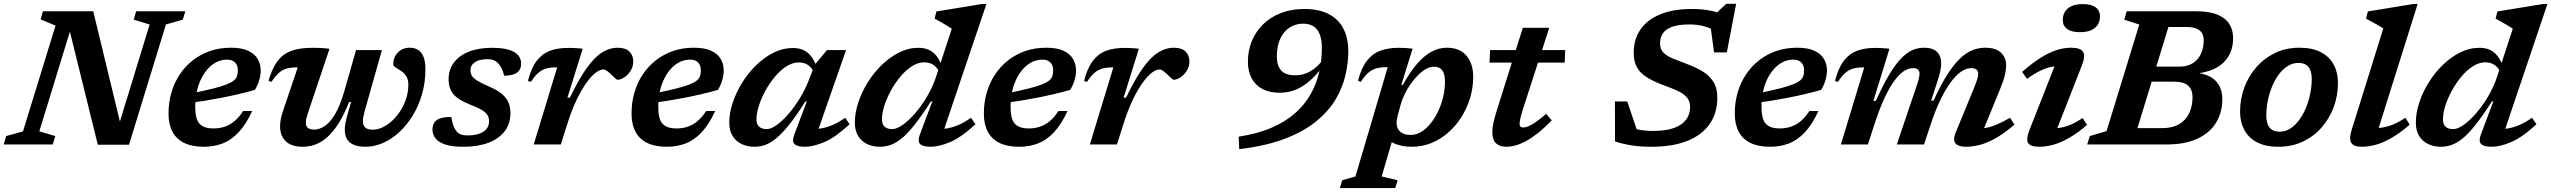

<svg xmlns="http://www.w3.org/2000/svg" viewBox="-44 -757 13368 1006"><path d="M598.5 -61.5 565 -57.5 740 -628.5 656.5 -654 669.5 -698H927L914 -654L825.5 -629L632 1.5H468.5L313 -628.5L335.5 -634.5L162 -69L245.5 -44L232.5 0H-24.5L-12 -44L76.5 -68.5L247 -623L168.5 -655.5L181 -698H444.5Z M1144.5 -444.5Q1118 -444.5 1093.5 -433Q1069 -421.5 1048.2 -399.8Q1027.5 -378 1011.8 -347.5Q996 -317 987.5 -279Q979 -241 979 -196.5Q979 -133 1001.5 -108.5Q1024 -84 1075.5 -84Q1105.5 -84 1132.8 -93Q1160 -102 1184.2 -122Q1208.5 -142 1230 -175.5H1277.5Q1245 -105 1206.2 -63.8Q1167.5 -22.5 1122.2 -5.2Q1077 12 1024 12Q962.5 12 921.2 -8Q880 -28 859.5 -67Q839 -106 839 -162Q839 -220 854 -271.8Q869 -323.5 897.5 -366.5Q926 -409.5 966.2 -441Q1006.5 -472.5 1056.8 -489.8Q1107 -507 1165.5 -507Q1222 -507 1256.2 -491Q1290.5 -475 1306.2 -448Q1322 -421 1322 -388Q1322 -363 1314 -336.2Q1306 -309.5 1291.5 -286Q1249.5 -274 1205.8 -263.8Q1162 -253.5 1118.2 -245Q1074.5 -236.5 1031.5 -229.5Q988.5 -222.5 948.5 -217.5L951.5 -266Q1022 -280.5 1068.2 -292Q1114.5 -303.5 1141.5 -314Q1168.5 -324.5 1181.5 -335.5Q1194.5 -346.5 1198.2 -359.2Q1202 -372 1202 -389Q1202 -406 1195.5 -418.5Q1189 -431 1176.5 -437.8Q1164 -444.5 1144.5 -444.5Z M1821.5 -494.5H1957L1866 -172Q1862 -157.5 1859.8 -145Q1857.5 -132.5 1857.5 -123Q1857.5 -98.5 1870.5 -88Q1883.5 -77.5 1908.5 -77.5Q1934.5 -77.5 1961.2 -90.2Q1988 -103 2012 -125.5Q2036 -148 2055 -178Q2074 -208 2084.8 -242.5Q2095.5 -277 2095.5 -313.5Q2095.5 -342 2083.8 -359Q2072 -376 2056.2 -386.2Q2040.5 -396.5 2028.5 -403.8Q2016.5 -411 2016.5 -419.5Q2016.5 -457.5 2040.8 -482.2Q2065 -507 2103.5 -507Q2128.5 -507 2146.5 -495.8Q2164.5 -484.5 2174.8 -459.8Q2185 -435 2185 -394.5Q2185 -325 2167.2 -263.5Q2149.5 -202 2118.5 -151.5Q2087.5 -101 2047.5 -64.2Q2007.5 -27.5 1962.5 -7.8Q1917.5 12 1871.5 12Q1818.5 12 1790.5 -9.5Q1762.5 -31 1762.5 -79Q1762.5 -92.5 1765.2 -108.8Q1768 -125 1773 -144L1795.5 -222.5L1785 -222Q1758.5 -155.5 1730 -110.5Q1701.5 -65.5 1671 -38.5Q1640.5 -11.5 1608.5 0.2Q1576.5 12 1542 12Q1484.5 12 1454 -16.2Q1423.5 -44.5 1423.5 -95.5Q1423.5 -130 1438 -173L1516 -404Q1514 -404 1513 -404Q1512 -404 1510 -404Q1481 -404 1458.8 -398Q1436.5 -392 1417.5 -375.5Q1398.5 -359 1378.5 -328L1363 -333.5Q1377.5 -384 1397.2 -417.5Q1417 -451 1444.2 -470.5Q1471.5 -490 1508.5 -498.2Q1545.5 -506.5 1595 -506.5Q1611.5 -506.5 1625.5 -506Q1639.5 -505.5 1653 -504.5Q1666.5 -503.5 1682.5 -501.5L1567.5 -159Q1563 -145 1560.8 -134Q1558.5 -123 1558.5 -114.5Q1558.5 -95 1569.8 -86.5Q1581 -78 1603 -78Q1630 -78 1658 -97Q1686 -116 1712 -159.5Q1738 -203 1759.5 -277.5Z M2320.5 -144Q2325 -117 2331 -99.8Q2337 -82.5 2347.5 -69.5Q2358.5 -56.5 2372.2 -52Q2386 -47.5 2406 -47.5Q2440.5 -47.5 2465.5 -56Q2490.5 -64.5 2504.5 -81Q2518.5 -97.5 2518.5 -121Q2518.5 -139 2510.8 -152.8Q2503 -166.5 2481.8 -180Q2460.5 -193.5 2418 -209.5Q2376.5 -226 2352 -244.5Q2327.5 -263 2317 -286.5Q2306.5 -310 2306.5 -342Q2306.5 -391.5 2333.8 -428.5Q2361 -465.5 2412 -486Q2463 -506.5 2535 -506.5Q2587.5 -506.5 2621 -496.5Q2654.5 -486.5 2670.5 -468Q2686.5 -449.5 2686.5 -424Q2686.5 -404 2677.5 -389.8Q2668.5 -375.5 2648.8 -368Q2629 -360.5 2597.5 -360.5Q2592 -383.5 2584.5 -398.8Q2577 -414 2566 -425.5Q2555 -437 2541.8 -442Q2528.5 -447 2511.5 -447Q2468 -447 2444.5 -431.2Q2421 -415.5 2421 -388Q2421 -373.5 2427.8 -361Q2434.5 -348.5 2455.8 -335Q2477 -321.5 2519.5 -303Q2562.5 -284.5 2586.5 -264Q2610.5 -243.5 2620.5 -219.2Q2630.5 -195 2630.5 -165Q2630.5 -109 2600.5 -69.5Q2570.5 -30 2515.2 -9Q2460 12 2384 12Q2324.5 12 2289 0.2Q2253.5 -11.5 2237.8 -32Q2222 -52.5 2222 -77Q2222 -99 2230.8 -113.8Q2239.5 -128.5 2261 -136.2Q2282.5 -144 2320.5 -144Z M2875.5 -404Q2874.5 -404 2872.8 -404Q2871 -404 2869.5 -404Q2840.5 -404 2818.2 -398Q2796 -392 2776.8 -375.5Q2757.5 -359 2737.5 -328L2722 -333Q2739.5 -401 2768.2 -438.5Q2797 -476 2837.8 -491Q2878.5 -506 2932 -506Q2947.5 -506 2960 -505.5Q2972.5 -505 2984 -504.2Q2995.5 -503.5 3009 -501.5L2929 -244.5L2942.5 -246Q2989 -343 3030 -400.2Q3071 -457.5 3110.5 -482.2Q3150 -507 3191.5 -507Q3234 -507 3254 -486.8Q3274 -466.5 3274 -436Q3274 -408 3260 -386Q3246 -364 3226.8 -351.5Q3207.5 -339 3191.5 -339Q3188 -339 3178.8 -347.5Q3169.5 -356 3158.5 -366.5Q3147.5 -377.5 3136.8 -385.2Q3126 -393 3118.5 -393Q3101.5 -393 3082.2 -379.8Q3063 -366.5 3042.8 -341.8Q3022.5 -317 3002.5 -282.5Q2982.5 -248 2964 -205Q2945.5 -162 2930 -112.5L2894.5 0H2752.5Z M3570.5 -444.5Q3544 -444.5 3519.5 -433Q3495 -421.5 3474.2 -399.8Q3453.5 -378 3437.8 -347.5Q3422 -317 3413.5 -279Q3405 -241 3405 -196.5Q3405 -133 3427.5 -108.5Q3450 -84 3501.5 -84Q3531.5 -84 3558.8 -93Q3586 -102 3610.2 -122Q3634.5 -142 3656 -175.5H3703.5Q3671 -105 3632.2 -63.8Q3593.5 -22.5 3548.2 -5.2Q3503 12 3450 12Q3388.5 12 3347.2 -8Q3306 -28 3285.5 -67Q3265 -106 3265 -162Q3265 -220 3280 -271.8Q3295 -323.5 3323.5 -366.5Q3352 -409.5 3392.2 -441Q3432.5 -472.5 3482.8 -489.8Q3533 -507 3591.5 -507Q3648 -507 3682.2 -491Q3716.5 -475 3732.2 -448Q3748 -421 3748 -388Q3748 -363 3740 -336.2Q3732 -309.5 3717.5 -286Q3675.5 -274 3631.8 -263.8Q3588 -253.5 3544.2 -245Q3500.5 -236.5 3457.5 -229.5Q3414.5 -222.5 3374.5 -217.5L3377.5 -266Q3448 -280.5 3494.2 -292Q3540.5 -303.5 3567.5 -314Q3594.5 -324.5 3607.5 -335.5Q3620.5 -346.5 3624.2 -359.2Q3628 -372 3628 -389Q3628 -406 3621.5 -418.5Q3615 -431 3602.5 -437.8Q3590 -444.5 3570.5 -444.5Z M4118.5 -53.5 4183.5 -225.5H4176Q4128.5 -150.5 4091 -103.8Q4053.5 -57 4022.5 -31.8Q3991.5 -6.5 3964 2.8Q3936.5 12 3908 12Q3872 12 3842.2 -2Q3812.5 -16 3794.8 -44Q3777 -72 3777 -114.5Q3777 -164 3794.8 -218Q3812.5 -272 3844 -323Q3875.5 -374 3917.8 -415.2Q3960 -456.5 4009 -481Q4058 -505.5 4110.5 -505.5Q4159.5 -505.5 4190.2 -478.8Q4221 -452 4237 -398L4225.5 -368.5Q4210.5 -402.5 4189.8 -416.2Q4169 -430 4142 -430Q4108.5 -430 4076.2 -409.2Q4044 -388.5 4015.8 -354.5Q3987.5 -320.5 3965.8 -280.5Q3944 -240.5 3931.8 -201.5Q3919.5 -162.5 3919.5 -132Q3919.5 -105.5 3933.8 -93Q3948 -80.5 3973 -80.5Q3996 -80.5 4026.2 -102.2Q4056.5 -124 4087.8 -160.5Q4119 -197 4146.5 -241.8Q4174 -286.5 4192 -332L4225.5 -418.5L4289 -494.5H4389L4229.5 -37.5L4202 -81.5Q4231 -79.5 4260 -84.5Q4289 -89.5 4320 -102.8Q4351 -116 4384.5 -140L4407.5 -106Q4333 -37 4275 -12.5Q4217 12 4173.5 12Q4132 12 4118.2 -3Q4104.5 -18 4118.5 -53.5Z M4883 -369.5Q4868 -403.5 4847 -417Q4826 -430.5 4799.5 -430.5Q4766 -430.5 4733.8 -409.8Q4701.5 -389 4673.2 -355Q4645 -321 4623.2 -281Q4601.5 -241 4589.2 -201.8Q4577 -162.5 4577 -132Q4577 -105.5 4591 -93Q4605 -80.5 4630.5 -80.5Q4649.5 -80.5 4674 -95.2Q4698.5 -110 4725.5 -136.5Q4752.5 -163 4778.2 -197.8Q4804 -232.5 4825.2 -272.5Q4846.5 -312.5 4860.5 -354.5L4943 -606.5Q4934 -613 4918 -622.5Q4902 -632 4884.5 -642Q4867 -652 4853 -659.5L4862.5 -697L5101.5 -736H5124.5L4888.5 -37.5L4861 -81.5Q4890.5 -79.5 4919.5 -84.5Q4948.5 -89.5 4979.2 -102.8Q5010 -116 5043.5 -140L5067 -106Q4992.5 -37 4934.2 -12.5Q4876 12 4832.5 12Q4791 12 4776.8 -2.8Q4762.5 -17.5 4776 -53L4841 -225.5H4833.5Q4785.5 -150.5 4748.2 -103.5Q4711 -56.5 4680 -31.5Q4649 -6.5 4621.2 2.8Q4593.5 12 4565.5 12Q4529.5 12 4499.8 -2Q4470 -16 4452.5 -44.2Q4435 -72.5 4435 -114.5Q4435 -164 4452.5 -218.2Q4470 -272.5 4501.5 -323.5Q4533 -374.5 4575.2 -415.8Q4617.5 -457 4666.5 -481.8Q4715.5 -506.5 4768 -506.5Q4817.5 -506.5 4848 -479.5Q4878.5 -452.5 4894.5 -399Z M5416.5 -444.5Q5390 -444.5 5365.5 -433Q5341 -421.5 5320.2 -399.8Q5299.5 -378 5283.8 -347.5Q5268 -317 5259.5 -279Q5251 -241 5251 -196.5Q5251 -133 5273.5 -108.5Q5296 -84 5347.5 -84Q5377.5 -84 5404.8 -93Q5432 -102 5456.2 -122Q5480.5 -142 5502 -175.5H5549.5Q5517 -105 5478.2 -63.8Q5439.5 -22.5 5394.2 -5.2Q5349 12 5296 12Q5234.5 12 5193.2 -8Q5152 -28 5131.5 -67Q5111 -106 5111 -162Q5111 -220 5126 -271.8Q5141 -323.5 5169.5 -366.5Q5198 -409.5 5238.2 -441Q5278.5 -472.5 5328.8 -489.8Q5379 -507 5437.5 -507Q5494 -507 5528.2 -491Q5562.5 -475 5578.2 -448Q5594 -421 5594 -388Q5594 -363 5586 -336.2Q5578 -309.5 5563.5 -286Q5521.5 -274 5477.8 -263.8Q5434 -253.5 5390.2 -245Q5346.5 -236.5 5303.5 -229.5Q5260.5 -222.5 5220.5 -217.5L5223.5 -266Q5294 -280.5 5340.2 -292Q5386.5 -303.5 5413.5 -314Q5440.5 -324.5 5453.5 -335.5Q5466.5 -346.5 5470.2 -359.2Q5474 -372 5474 -389Q5474 -406 5467.5 -418.5Q5461 -431 5448.5 -437.8Q5436 -444.5 5416.5 -444.5Z M5789.5 -404Q5788.5 -404 5786.8 -404Q5785 -404 5783.5 -404Q5754.5 -404 5732.2 -398Q5710 -392 5690.8 -375.5Q5671.5 -359 5651.5 -328L5636 -333Q5653.5 -401 5682.2 -438.5Q5711 -476 5751.8 -491Q5792.5 -506 5846 -506Q5861.5 -506 5874 -505.5Q5886.5 -505 5898 -504.2Q5909.5 -503.5 5923 -501.5L5843 -244.5L5856.5 -246Q5903 -343 5944 -400.2Q5985 -457.5 6024.5 -482.2Q6064 -507 6105.5 -507Q6148 -507 6168 -486.8Q6188 -466.5 6188 -436Q6188 -408 6174 -386Q6160 -364 6140.8 -351.5Q6121.5 -339 6105.5 -339Q6102 -339 6092.8 -347.5Q6083.5 -356 6072.5 -366.5Q6061.5 -377.5 6050.8 -385.2Q6040 -393 6032.5 -393Q6015.5 -393 5996.2 -379.8Q5977 -366.5 5956.8 -341.8Q5936.5 -317 5916.5 -282.5Q5896.5 -248 5878 -205Q5859.5 -162 5844 -112.5L5808.5 0H5666.5Z M6449 24.5 6446 -41Q6545.5 -56 6619 -88Q6692.5 -120 6743 -165Q6793.5 -210 6824 -264.8Q6854.5 -319.5 6868.2 -380.5Q6882 -441.5 6882 -504Q6882 -550.5 6870.2 -578.8Q6858.5 -607 6836.8 -620Q6815 -633 6785 -633Q6743 -633 6711.8 -612Q6680.5 -591 6663.2 -552.5Q6646 -514 6646 -461Q6646 -413.5 6668.8 -388Q6691.5 -362.5 6742 -362.5Q6769.5 -362.5 6794.8 -371.2Q6820 -380 6843.2 -398Q6866.5 -416 6888 -444L6908.5 -439Q6878 -394 6848 -362Q6818 -330 6787.5 -309.8Q6757 -289.5 6725.5 -280.2Q6694 -271 6660.5 -271Q6607.5 -271 6570.5 -290.8Q6533.5 -310.5 6514 -347Q6494.5 -383.5 6494.5 -433.5Q6494.5 -492.5 6515.5 -543Q6536.5 -593.5 6575.5 -631Q6614.5 -668.5 6668.8 -689.2Q6723 -710 6789 -710Q6866 -710 6917.5 -683.5Q6969 -657 6994.8 -607.2Q7020.5 -557.5 7020.5 -488Q7020.5 -429.5 7006.2 -365.5Q6992 -301.5 6956 -239.5Q6920 -177.5 6855.5 -123.8Q6791 -70 6691.2 -31.2Q6591.5 7.5 6449 24.5Z M7279.5 -152Q7276 -138.5 7274.8 -129.2Q7273.5 -120 7273.5 -113Q7273.5 -85 7292 -67.5Q7310.5 -50 7347.5 -50Q7376 -50 7402.2 -65.8Q7428.5 -81.5 7451.2 -109.5Q7474 -137.5 7491 -173.2Q7508 -209 7517.5 -249Q7527 -289 7527 -329Q7527 -370.5 7512.5 -389Q7498 -407.5 7469 -407.5Q7449 -407.5 7428 -395.8Q7407 -384 7386.5 -363.8Q7366 -343.5 7348 -318.2Q7330 -293 7316.5 -265.2Q7303 -237.5 7295.5 -211ZM7207.5 -69.5H7265L7195.5 167.5L7279 187.5L7266.5 228.5H6976.5L6988.5 187.5L7058 167.5L7227 -404.5Q7225.5 -405 7223.8 -405Q7222 -405 7220.5 -405Q7190.5 -405 7167.8 -398.8Q7145 -392.5 7125.5 -376Q7106 -359.5 7086 -328L7071.5 -334Q7089 -401.5 7118.2 -439Q7147.5 -476.5 7189 -491.5Q7230.5 -506.5 7284 -506.5Q7306 -506.5 7322.2 -505.5Q7338.5 -504.5 7357.5 -502L7298 -311.5L7307 -313Q7345 -382 7382.5 -424.5Q7420 -467 7458.2 -487Q7496.5 -507 7536.5 -507Q7604.5 -507 7639.8 -465Q7675 -423 7675 -355Q7675 -298.5 7659 -244.8Q7643 -191 7613.8 -144.5Q7584.5 -98 7544.5 -62.8Q7504.5 -27.5 7456.2 -7.8Q7408 12 7354 12Q7295 12 7255.2 -8.5Q7215.5 -29 7207.5 -69.5Z M7760.5 -429 7763.5 -494.5H8157L8154.5 -429ZM7940 -198.5Q7931 -172.5 7926.5 -155Q7922 -137.5 7920 -127Q7918 -116.5 7918 -110Q7918 -97.5 7923 -93.2Q7928 -89 7938 -89Q7948.5 -89 7964 -95.2Q7979.5 -101.5 8002.2 -117Q8025 -132.5 8057.5 -160.5L8086.5 -126.5Q8047 -85.5 8012.8 -58.8Q7978.5 -32 7949.2 -16.5Q7920 -1 7895 5.5Q7870 12 7849 12Q7813.5 12 7794.2 -6.5Q7775 -25 7775 -66Q7775 -86 7781.2 -115Q7787.5 -144 7801.5 -187.5L7935 -611.5H8073.5Z M8945 -591.5Q8922 -609 8886 -619Q8850 -629 8809 -629Q8752 -629 8718 -616.8Q8684 -604.5 8669 -582.5Q8654 -560.5 8654 -529.5Q8654 -499 8672 -481Q8690 -463 8722 -450Q8754 -437 8795.5 -421.5Q8837 -406 8873.2 -385.2Q8909.5 -364.5 8931.8 -331Q8954 -297.5 8954 -244Q8954 -165.5 8914.5 -108Q8875 -50.5 8798 -19.2Q8721 12 8608.5 12Q8547.5 12 8501.5 4.2Q8455.5 -3.5 8418 -16L8417.5 -225.5H8482L8552.5 -17.5L8473 -96.5Q8505 -85 8540.8 -78Q8576.5 -71 8618 -71Q8684 -71 8726.5 -86.2Q8769 -101.5 8790.2 -129.8Q8811.5 -158 8811.5 -196.5Q8811.5 -223.5 8798.2 -241.5Q8785 -259.5 8762.2 -272.5Q8739.5 -285.5 8711 -296Q8682.5 -306.5 8652 -318.5Q8611 -335 8580.5 -354.8Q8550 -374.5 8533 -404.2Q8516 -434 8516 -480.5Q8516 -550.5 8551 -602Q8586 -653.5 8654.2 -681.8Q8722.5 -710 8822 -710Q8874.5 -710 8920.2 -700.8Q8966 -691.5 9000.5 -671.5L8937.5 -678L9001 -737H9052.5L9004 -482.5H8937L8915.5 -641Z M9351 -444.5Q9324.5 -444.5 9300 -433Q9275.5 -421.5 9254.8 -399.8Q9234 -378 9218.2 -347.5Q9202.5 -317 9194 -279Q9185.5 -241 9185.5 -196.5Q9185.5 -133 9208 -108.5Q9230.5 -84 9282 -84Q9312 -84 9339.2 -93Q9366.5 -102 9390.8 -122Q9415 -142 9436.5 -175.5H9484Q9451.5 -105 9412.8 -63.8Q9374 -22.5 9328.8 -5.2Q9283.5 12 9230.5 12Q9169 12 9127.8 -8Q9086.5 -28 9066 -67Q9045.5 -106 9045.5 -162Q9045.5 -220 9060.5 -271.8Q9075.5 -323.5 9104 -366.5Q9132.5 -409.5 9172.8 -441Q9213 -472.5 9263.2 -489.8Q9313.5 -507 9372 -507Q9428.5 -507 9462.8 -491Q9497 -475 9512.8 -448Q9528.5 -421 9528.5 -388Q9528.5 -363 9520.5 -336.2Q9512.5 -309.5 9498 -286Q9456 -274 9412.2 -263.8Q9368.5 -253.5 9324.8 -245Q9281 -236.5 9238 -229.5Q9195 -222.5 9155 -217.5L9158 -266Q9228.5 -280.5 9274.8 -292Q9321 -303.5 9348 -314Q9375 -324.5 9388 -335.5Q9401 -346.5 9404.8 -359.2Q9408.5 -372 9408.5 -389Q9408.5 -406 9402 -418.5Q9395.5 -431 9383 -437.8Q9370.5 -444.5 9351 -444.5Z M10334 -42 10306.5 -83.5Q10333 -82 10360 -86.8Q10387 -91.5 10418 -104.5Q10449 -117.5 10488 -140L10511 -104Q10458.5 -59 10413.5 -33.5Q10368.5 -8 10329.8 2Q10291 12 10256.5 12Q10217 12 10202 -5.8Q10187 -23.5 10203 -62.5L10300.5 -299.5Q10312.5 -329.5 10316.8 -344.5Q10321 -359.5 10321 -369Q10321 -383.5 10312.5 -391.8Q10304 -400 10284 -400Q10258 -400 10231.2 -381.5Q10204.5 -363 10177.5 -326.8Q10150.5 -290.5 10124.5 -237.2Q10098.5 -184 10075 -114L10037 0H9894.5L9996 -300Q10003 -320.5 10006.8 -333.8Q10010.5 -347 10012 -355.5Q10013.5 -364 10013.5 -370.5Q10013.5 -384.5 10005.5 -392.2Q9997.5 -400 9978.5 -400Q9952.5 -400 9926.5 -380.8Q9900.5 -361.5 9875 -324.2Q9849.5 -287 9825 -232.2Q9800.5 -177.5 9777.5 -106.5L9743 0H9601.5L9724 -404Q9723 -404 9721.2 -404Q9719.5 -404 9718 -404Q9689 -404 9666.8 -398Q9644.5 -392 9625.2 -375.5Q9606 -359 9586 -328L9570.5 -333Q9588 -401 9616.8 -438.5Q9645.5 -476 9686.2 -491Q9727 -506 9780.5 -506Q9794.5 -506 9806 -505.5Q9817.5 -505 9829.5 -504.2Q9841.5 -503.5 9856 -501.5L9771.5 -227.5L9785 -229Q9823 -313.5 9855.8 -367.8Q9888.5 -422 9918.5 -452.2Q9948.5 -482.5 9977.2 -494.8Q10006 -507 10036 -507Q10083.5 -507 10105.2 -485Q10127 -463 10127 -425.5Q10127 -405 10121.5 -381Q10116 -357 10104.5 -322L10074.5 -230H10087Q10124.5 -312 10158.8 -365.8Q10193 -419.5 10225.5 -450.2Q10258 -481 10290.5 -494Q10323 -507 10357.5 -507Q10414 -507 10440.8 -480.5Q10467.5 -454 10467.5 -414Q10467.5 -393 10460.8 -364Q10454 -335 10435.5 -290Z M10591 -79.5 10737 -450.5 10766 -411Q10736 -412.5 10707 -407Q10678 -401.5 10646.2 -386.2Q10614.5 -371 10577 -344L10551 -380Q10609 -431 10655 -458.5Q10701 -486 10738.2 -496.5Q10775.5 -507 10806.5 -507Q10857.5 -507 10870.5 -485.2Q10883.5 -463.5 10864.5 -415L10718.5 -42L10686.5 -84.5Q10718 -82.5 10747.2 -87Q10776.5 -91.5 10806.2 -104.2Q10836 -117 10868 -138.5L10891.5 -102.5Q10840.5 -59 10796 -33.8Q10751.5 -8.5 10713 1.8Q10674.5 12 10641 12Q10595.5 12 10582.8 -7.2Q10570 -26.5 10591 -79.5ZM10764 -652Q10764 -676.5 10775.2 -695.2Q10786.5 -714 10809.8 -724.8Q10833 -735.5 10869.5 -735.5Q10914 -735.5 10936.5 -718.5Q10959 -701.5 10959 -671.5Q10959 -647.5 10948 -628.8Q10937 -610 10913.8 -599.2Q10890.5 -588.5 10853.5 -588.5Q10809 -588.5 10786.5 -605.5Q10764 -622.5 10764 -652Z M11251.5 -615.5 11278 -698H11460.5Q11533 -698 11575.8 -679.8Q11618.5 -661.5 11637.5 -630Q11656.5 -598.5 11656.5 -558Q11656.5 -499.5 11630 -458.2Q11603.5 -417 11553.8 -394.5Q11504 -372 11433 -369.5L11437.5 -378.5Q11523.5 -373.5 11561.8 -336.8Q11600 -300 11600 -237.5Q11600 -168 11567.5 -114.5Q11535 -61 11470 -30.5Q11405 0 11306.5 0H11065.5L11090 -85.5H11283.5Q11337.5 -85.5 11373 -106Q11408.5 -126.5 11426.2 -163.2Q11444 -200 11444 -249Q11444 -285.5 11422 -307.2Q11400 -329 11347.5 -329H11162.5L11189.5 -408H11376Q11418 -408 11446.2 -426.5Q11474.5 -445 11488.5 -476.2Q11502.5 -507.5 11502.5 -545Q11502.5 -568.5 11493 -584Q11483.5 -599.5 11463.5 -607.5Q11443.5 -615.5 11411.5 -615.5ZM11165 -628.5 11086 -654 11099 -698H11343L11129 0H10892L10905.5 -44L10993.5 -70Z M12004.5 -507Q12073 -507 12117.5 -483Q12162 -459 12184 -417.8Q12206 -376.5 12206 -322.5Q12206 -256.5 12183.8 -196.2Q12161.5 -136 12120.2 -89Q12079 -42 12021.8 -15Q11964.5 12 11894 12Q11826 12 11781.2 -11.8Q11736.5 -35.5 11714.8 -77.2Q11693 -119 11693 -172Q11693 -238 11715.2 -298.2Q11737.5 -358.5 11778.8 -405.5Q11820 -452.5 11877.2 -479.8Q11934.5 -507 12004.5 -507ZM11900 -67Q11930 -67 11955.8 -83.2Q11981.5 -99.5 12002.2 -127.5Q12023 -155.5 12037.8 -191Q12052.5 -226.5 12060.5 -265.8Q12068.5 -305 12068.5 -343.5Q12068.5 -386.5 12050.8 -407Q12033 -427.5 11999 -427.5Q11969 -427.5 11943 -411.2Q11917 -395 11896.2 -367.2Q11875.5 -339.5 11860.8 -303.8Q11846 -268 11838.2 -229Q11830.5 -190 11830.5 -151.5Q11830.5 -108.5 11848.2 -87.8Q11866 -67 11900 -67Z M12443.5 -608Q12434.5 -614 12418.8 -623.2Q12403 -632.5 12385.2 -642.2Q12367.5 -652 12353 -659.5L12362.5 -697L12600 -736H12623.5L12404.5 -39.5L12373.5 -86.5Q12405 -84 12435 -88.2Q12465 -92.5 12495.8 -105.2Q12526.5 -118 12559 -140L12582 -104Q12529.5 -58.5 12484.8 -33.2Q12440 -8 12402 2Q12364 12 12330 12Q12289.5 12 12276 -8.2Q12262.5 -28.5 12278.5 -79Z M13062 -369.5Q13047 -403.5 13026 -417Q13005 -430.5 12978.5 -430.5Q12945 -430.5 12912.8 -409.8Q12880.5 -389 12852.2 -355Q12824 -321 12802.2 -281Q12780.5 -241 12768.2 -201.8Q12756 -162.5 12756 -132Q12756 -105.5 12770 -93Q12784 -80.5 12809.5 -80.5Q12828.5 -80.5 12853 -95.2Q12877.5 -110 12904.5 -136.5Q12931.5 -163 12957.2 -197.8Q12983 -232.5 13004.2 -272.5Q13025.5 -312.5 13039.5 -354.5L13122 -606.5Q13113 -613 13097 -622.5Q13081 -632 13063.5 -642Q13046 -652 13032 -659.5L13041.5 -697L13280.5 -736H13303.5L13067.5 -37.5L13040 -81.5Q13069.5 -79.5 13098.5 -84.5Q13127.5 -89.5 13158.2 -102.8Q13189 -116 13222.5 -140L13246 -106Q13171.5 -37 13113.2 -12.5Q13055 12 13011.5 12Q12970 12 12955.8 -2.8Q12941.5 -17.5 12955 -53L13020 -225.5H13012.5Q12964.5 -150.5 12927.2 -103.5Q12890 -56.5 12859 -31.5Q12828 -6.5 12800.2 2.8Q12772.5 12 12744.5 12Q12708.5 12 12678.8 -2Q12649 -16 12631.5 -44.2Q12614 -72.5 12614 -114.5Q12614 -164 12631.5 -218.2Q12649 -272.5 12680.5 -323.5Q12712 -374.5 12754.2 -415.8Q12796.5 -457 12845.5 -481.8Q12894.5 -506.5 12947 -506.5Q12996.5 -506.5 13027 -479.5Q13057.5 -452.5 13073.5 -399Z"/></svg>

Font: Newsreader 9pt SemiBold
Style: Italic
Weight: 600
Italic angle: -17°
Designer: Hugues Gentile
Foundry: Production Type
Version: Version 1.003